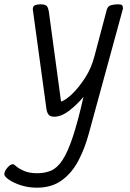

<svg xmlns="http://www.w3.org/2000/svg" viewBox="-86 -527 604 890"><path d="M85 343Q46 343 11.5 332Q-23 321 -44.5 306Q-66 291 -66 281Q-66 267 -52 250.5Q-38 234 -25 234Q-22 234 -10 244.5Q2 255 26 265.5Q50 276 87 276Q123 276 151.5 263.5Q180 251 204 214.5Q228 178 251.5 107.5Q275 37 301 -78Q270 -41 234 -13.5Q198 14 165 14Q146 14 138.5 3.5Q131 -7 129 -24L66 -484Q66 -499 77 -503Q88 -507 101 -507Q124 -507 131 -499Q138 -491 141 -469L197 -56Q219 -63 249.5 -92.5Q280 -122 309 -167Q338 -212 352 -267L409 -482Q414 -499 429 -503Q444 -507 461 -507Q475 -507 479.5 -503Q484 -499 484 -487L326 91Q308 159 278 216.5Q248 274 201 308.5Q154 343 85 343Z"/></svg>

Font: Kite One
Style: Regular
Weight: 400
Designer: Eduardo Rodriguez Tunni
Foundry: Eduardo Rodriguez Tunni
Version: Version 1.002; ttfautohint (v1.8.4.7-5d5b);gftools[0.9.23]